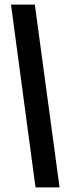

<svg xmlns="http://www.w3.org/2000/svg" viewBox="-20 -763 308 838"><path d="M135 55 28 -743H132L240 55Z"/></svg>

Font: Saira Ultra Condensed ExtraBold
Style: Regular
Weight: 800
Width: 1
Designer: Hector Gatti with collaboration of the Omnibus-Type team
Foundry: Omnibus-Type
Version: Version 1.001; ttfautohint (v1.8)